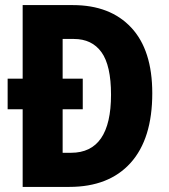

<svg xmlns="http://www.w3.org/2000/svg" viewBox="-20 -734 664 754"><path d="M266 -714Q413 -714 495.5 -625.5Q578 -537 578 -368Q578 -189 493 -94.5Q408 0 252 0H69V-305H10V-425H69V-714ZM270 -581H226V-425H305V-305H226V-134H259Q416 -134 416 -362Q416 -477 378.5 -529Q341 -581 270 -581Z"/></svg>

Font: Noto Sans Sinhala Condensed ExtraBold
Style: Regular
Weight: 800
Width: 3
Designer: Jelle Bosma - Monotype Design Team
Foundry: Monotype Imaging Inc.
Version: Version 2.006; ttfautohint (v1.8.4.7-5d5b)